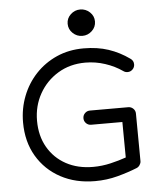

<svg xmlns="http://www.w3.org/2000/svg" viewBox="-59 -929 820 987"><g transform="rotate(-5 351.0 -435.0)"><path d="M391.6 -742.2Q363.3 -742.2 342.3 -762.2Q321.3 -782.2 321.3 -810.5Q321.3 -838.9 342.3 -858.6Q363.3 -878.4 391.6 -878.4Q420.4 -878.4 441.4 -858.6Q462.4 -838.9 462.4 -810.5Q462.4 -782.2 441.4 -762.2Q420.4 -742.2 391.6 -742.2ZM48.8 -325.7Q48.8 -397 73.5 -460.4Q98.1 -523.9 143.8 -572.8Q189.5 -621.6 252.4 -649.7Q315.4 -677.7 391.6 -677.7Q462.9 -677.7 520 -658.7Q577.1 -639.6 627.4 -603.5Q643.6 -592.8 643.6 -573.2Q643.6 -558.1 632.8 -547.4Q622.1 -536.6 606.9 -536.6Q594.7 -536.6 585.4 -543.5Q545.9 -571.3 496.1 -587.6Q446.3 -604 394 -604Q314.9 -604 253.2 -566.7Q191.4 -529.3 156.2 -466.6Q121.1 -403.8 121.1 -327.6Q121.1 -249.5 155 -190.7Q189 -131.8 249 -99.1Q309.1 -66.4 388.2 -66.4Q434.1 -66.4 478.8 -76.9Q523.4 -87.4 559.1 -100.1L557.6 -283.2H396.5Q381.3 -283.2 370.6 -293.9Q359.9 -304.7 359.9 -319.8Q359.9 -335 370.6 -345.7Q381.3 -356.4 396.5 -356.4H594.2Q609.4 -356.4 620.1 -345.9Q630.9 -335.4 630.9 -320.3L632.8 -75.2V-74.7Q632.8 -64.5 626.2 -54.7Q619.6 -44.9 609.9 -41Q564 -22.5 508.3 -7.6Q452.6 7.3 391.6 7.3Q292 7.3 214.6 -34.4Q137.2 -76.2 93 -151.1Q48.8 -226.1 48.8 -325.7Z"/></g></svg>

Font: Manjari
Style: Regular
Weight: 400
Designer: Santhosh Thottingal <santhosh.thottingal@gmail.com>
Foundry: SMC
Version: Version 2.000